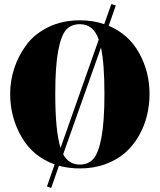

<svg xmlns="http://www.w3.org/2000/svg" viewBox="-20 -819 786 945"><path d="M211 99 249 -10Q142 -48 86 -145Q30 -242 30 -357Q30 -422 50.5 -484Q71 -546 111 -599.5Q151 -653 219 -686Q287 -719 373 -719Q438 -719 493 -700L528 -799L550 -792L515 -692Q613 -651 664.5 -558.5Q716 -466 716 -357Q716 -303 703.5 -251Q691 -199 664 -151.5Q637 -104 597.5 -68.5Q558 -33 500 -11.5Q442 10 373 10Q320 10 270 -3L232 106ZM252 -357Q252 -174 278 -91L466 -624Q440 -700 373 -700Q331 -700 306 -673Q281 -646 266.5 -569.5Q252 -493 252 -357ZM373 -9Q415 -9 440 -37.5Q465 -66 479.5 -143.5Q494 -221 494 -357Q494 -505 477 -585L291 -60Q318 -9 373 -9Z"/></svg>

Font: Elsie Swash Caps Black
Style: Regular
Weight: 900
Designer: Alejandro Inler
Foundry: Alejandro Inler
Version: 1.001